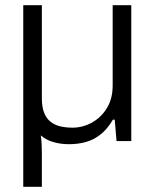

<svg xmlns="http://www.w3.org/2000/svg" viewBox="-20 -546 598 743"><path d="M70 177V-526H142V-166Q142 -131 151 -109Q160 -87 176 -74.5Q192 -62 213.5 -57Q235 -52 261 -52Q300 -52 335.5 -71.5Q371 -91 393.5 -127.5Q416 -164 416 -215V-526H488V0H431L424 -83H417Q396 -47 369.5 -26Q343 -5 312.5 3.5Q282 12 247 12Q214 12 185.5 3.5Q157 -5 138 -22Q140 -9 141 10Q142 29 142 44V177Z"/></svg>

Font: Archivo SemiBold Light
Style: Regular
Weight: 300
Version: Version 2.001